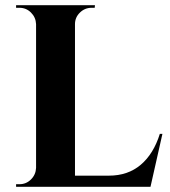

<svg xmlns="http://www.w3.org/2000/svg" viewBox="-20 -720 656 740"><path d="M55 -10Q81 -10 99.5 -28.5Q118 -47 119 -73V-627Q118 -653 99.5 -671.5Q81 -690 55 -690H42V-700H346L345 -690H333Q307 -690 288 -671.5Q269 -653 269 -627V-43H400Q473 -43 522.5 -85Q572 -127 596 -204H606L560 0H42V-10Z"/></svg>

Font: Cinzel Decorative
Style: Bold
Weight: 700
Version: Version 1.002;PS 001.002;hotconv 1.0.56;makeotf.lib2.0.21325